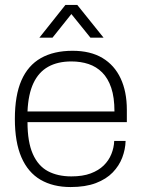

<svg xmlns="http://www.w3.org/2000/svg" viewBox="-20 -743 572 775"><path d="M265 12Q194 12 143.5 -17.5Q93 -47 66.5 -108Q40 -169 40 -263Q40 -358 66.5 -418.5Q93 -479 145 -508.5Q197 -538 273 -538Q345 -538 393.5 -509Q442 -480 467 -426.5Q492 -373 492 -300V-250H91Q91 -170 112.5 -121.5Q134 -73 173.5 -52Q213 -31 268 -31Q314 -31 346 -43Q378 -55 398.5 -75Q419 -95 429.5 -121Q440 -147 441 -174H487Q486 -140 473.5 -107Q461 -74 435 -47Q409 -20 367 -4Q325 12 265 12ZM91 -293H442Q442 -350 429 -388.5Q416 -427 392.5 -450.5Q369 -474 337.5 -484.5Q306 -495 268 -495Q213 -495 174.5 -473.5Q136 -452 115 -407.5Q94 -363 91 -293ZM139 -591 244 -723H292L398 -591H345L253 -705H283L192 -591Z"/></svg>

Font: Archivo SemiBold Thin
Style: Regular
Weight: 250
Version: Version 2.001